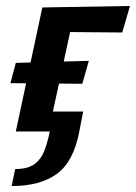

<svg xmlns="http://www.w3.org/2000/svg" viewBox="-20 -441 456 644"><path d="M33 0 122 -416H233L143 0ZM19 183 31 126Q73 126 95.5 109.5Q118 93 129 64Q140 35 147 0H90L104 -67H259L246 0Q227 101 171 142Q115 183 19 183ZM256 -160 15 -162 33 -230 278 -237ZM390 -332 161 -334 122 -416 416 -421Z"/></svg>

Font: Ysabeau
Style: Bold Italic
Weight: 700
Italic angle: -12°
Designer: Christian Thalmann (Catharsis Fonts)
Version: Version 2.002